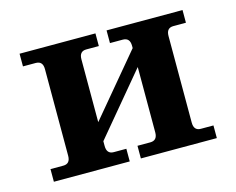

<svg xmlns="http://www.w3.org/2000/svg" viewBox="-76 -598 871 708"><g transform="rotate(-15 360.0 -244.5)"><path d="M670.9 0H380.9V-48.3H429.7Q457 -48.3 457 -79.1V-328.6L263.7 -97.2V-79.1Q263.7 -48.3 290.5 -48.3H338.4V0H48.8V-48.3H97.7Q124.5 -48.3 124.5 -79.1V-409.7Q124.5 -440.4 97.7 -440.4H48.8V-488.8H338.4V-440.4H290.5Q263.7 -440.4 263.7 -409.7V-169.9L457 -400.9V-409.7Q457 -440.4 429.7 -440.4H380.9V-488.8H670.9V-440.4H623Q596.2 -440.4 596.2 -409.7V-79.1Q596.2 -48.3 623 -48.3H670.9Z"/></g></svg>

Font: Munson
Style: Bold
Weight: 700
Designer: Paul James MIller
Foundry: High-Logic / Made with FontCreator
Version: Version 2.10;May 5, 2019;FontCreator 11.5.0.2430 64-bit